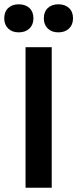

<svg xmlns="http://www.w3.org/2000/svg" viewBox="-36 -882 363 902"><path d="M51.8 -861.8Q83.5 -861.8 102.3 -844.2Q121.1 -826.7 121.1 -795.9Q121.1 -766.1 102.3 -748Q83.5 -730 51.8 -730Q21 -730 2.4 -748Q-16.1 -766.1 -16.1 -795.9Q-16.1 -826.7 2.4 -844.2Q21 -861.8 51.8 -861.8ZM84 0V-660.2H207V0ZM169.9 -795.9Q169.9 -826.7 188.5 -844.2Q207 -861.8 237.8 -861.8Q269.5 -861.8 288.3 -844.2Q307.1 -826.7 307.1 -795.9Q307.1 -766.1 288.3 -748Q269.5 -730 237.8 -730Q207 -730 188.5 -748Q169.9 -766.1 169.9 -795.9Z"/></svg>

Font: Human Sans Medium
Style: Regular
Weight: 500
Designer: Tim Radville
Foundry: Continuum
Version: Version 1.000;FEAKit 1.0